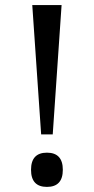

<svg xmlns="http://www.w3.org/2000/svg" viewBox="-20 -734 373 761"><path d="M107.9 -713.9H224.1L189 -201.2H143.1ZM103 -61Q103 -128.9 166 -128.9Q229 -128.9 229 -61Q229 6.8 166 6.8Q103 6.8 103 -61Z"/></svg>

Font: Noto Serif Malayalam
Style: Regular
Weight: 400
Designer: Indian Type Foundry
Foundry: Monotype Imaging Inc.
Version: Version 1.01